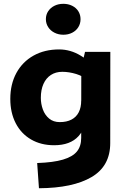

<svg xmlns="http://www.w3.org/2000/svg" viewBox="-20 -746 659 1001"><path d="M173.8 104Q257.8 101.1 308.1 86.2Q358.4 71.3 380.9 43.9Q403.3 16.6 403.3 -26.9L403.8 -392.6L423.3 -475.6H555.2L554.7 0Q554.7 120.1 457.3 177.2Q359.9 234.4 183.1 235.4ZM262.2 11.2Q193.8 11.2 142.1 -18.8Q90.3 -48.8 62 -103.5Q33.7 -158.2 33.7 -230.5Q33.7 -307.1 65.4 -365.5Q97.2 -423.8 154.8 -456.1Q212.4 -488.3 288.6 -488.3Q317.9 -488.3 345.9 -480.2Q374 -472.2 400.9 -455.8Q427.7 -439.5 453.6 -415L445.3 -320.8Q415.5 -348.6 377.7 -360.1Q339.8 -371.6 304.7 -371.6Q270.5 -371.6 245.4 -355.2Q220.2 -338.9 206.5 -308.3Q192.9 -277.8 192.9 -235.8Q192.9 -204.6 203.4 -175.5Q213.9 -146.5 236.1 -127.9Q258.3 -109.4 291.5 -109.4Q327.6 -109.4 352.8 -122.6Q377.9 -135.7 390.6 -160.9Q403.3 -186 403.3 -221.2L432.6 -175.8Q432.6 -84 389.6 -36.4Q346.7 11.2 262.2 11.2ZM310.1 -564.9Q284.7 -564.9 263.7 -575.7Q242.7 -586.4 231 -605Q219.2 -623.5 219.2 -646Q219.2 -669.4 231.2 -687.5Q243.2 -705.6 263.7 -715.8Q284.2 -726.1 310.1 -726.1Q335.9 -726.1 356.4 -715.8Q377 -705.6 388.4 -687.3Q399.9 -668.9 399.9 -646Q399.9 -623 388.4 -604.5Q377 -585.9 356.4 -575.4Q335.9 -564.9 310.1 -564.9Z"/></svg>

Font: DavidDev Light
Style: Regular
Weight: 300
Designer: David.dev
Foundry: David.dev
Version: Version 1.001;FEAKit 1.0